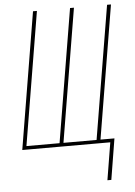

<svg xmlns="http://www.w3.org/2000/svg" viewBox="-61 -781 723 1028"><g transform="rotate(-5 300.0 -267.0)"><path d="M474 201 507 0H34L156 -735H177L58 -19H236L355 -735H376L257 -19H435L554 -735H575L456 -19H531L495 201Z"/></g></svg>

Font: Iosevka SS04 Th Ex Obl
Style: Regular
Weight: 100
Width: 7
Italic angle: -9°
Monospace: yes
Designer: Belleve Invis
Foundry: Belleve Invis
Version: Version 19.0.0; ttfautohint (v1.8.4)